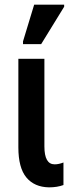

<svg xmlns="http://www.w3.org/2000/svg" viewBox="-20 -796 309 826"><path d="M191 10Q128 9 93.5 -32.5Q59 -74 59 -162V-543H171V-166Q171 -89 215 -89Q233 -89 253 -97V0Q226 10 191 10ZM79 -606V-618L127 -776H256V-767L157 -606Z"/></svg>

Font: Noto Sans ExtraCondensed SemiBold
Style: Regular
Weight: 600
Width: 2
Designer: Monotype Design Team
Foundry: Monotype Imaging Inc.
Version: Version 2.013; ttfautohint (v1.8.4.7-5d5b)